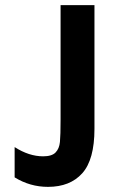

<svg xmlns="http://www.w3.org/2000/svg" viewBox="-20 -716 480 748"><path d="M37 -25V-143Q93 -107 148 -107Q182 -107 196.5 -122Q211 -137 213.5 -163Q216 -189 216 -251V-696H348V-214Q348 -94 300.5 -41Q253 12 167 12Q97 12 37 -25Z"/></svg>

Font: AmikoBold
Style: Bold
Weight: 700
Designer: Pablo Impallari, Rodrigo Fuenzalida, Andres Torresi
Foundry: Impallari Type
Version: Version 1.000; ttfautohint (v1.3)